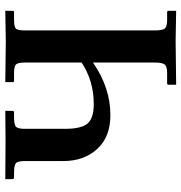

<svg xmlns="http://www.w3.org/2000/svg" viewBox="0 -686 687 727"><g transform="rotate(-90 343.5 -322.5)"><path d="M430.2 -33.2Q456.1 -33.2 463.1 -43Q470.2 -52.7 470.2 -80.1V-314Q375 -248 271 -248Q188.5 -248 142.8 -298.1Q97.2 -348.1 97.2 -425.8V-571.8Q97.2 -598.1 89.6 -605.5Q82 -612.8 53.2 -612.8H36.1Q28.8 -612.8 28.8 -619.1V-646L178.2 -645L287.1 -646V-618.2Q287.1 -612.8 280.8 -612.8H263.2Q233.4 -612.8 226.3 -604.7Q219.2 -596.7 219.2 -571.8V-419.9Q219.2 -357.9 239.3 -334.5Q259.3 -311 313 -311Q400.4 -311 470.2 -356.9V-570.8Q470.2 -597.2 463.4 -605Q456.5 -612.8 430.2 -612.8H399.9Q396 -612.8 396 -618.2V-646L551.8 -644L666 -646V-619.1Q666 -612.8 661.1 -612.8H630.9Q605 -612.8 598.4 -605.7Q591.8 -598.6 591.8 -570.8V-80.1Q591.8 -51.3 598.9 -42.2Q606 -33.2 630.9 -33.2H661.1Q666 -33.2 666 -26.9V1L551.8 -1L386.2 1V-26.9Q386.2 -33.2 391.1 -33.2Z"/></g></svg>

Font: Linux Libertine G
Style: Bold
Weight: 700
Designer: Philipp H. Poll
Foundry: Philipp H. Poll
Version: Version 5.0.3